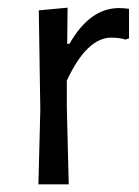

<svg xmlns="http://www.w3.org/2000/svg" viewBox="-20 -480 363 500"><path d="M156 -460 155 -366H161Q214 -459 290 -459Q302 -459 316 -457V-380L307 -377Q290 -382 270 -382Q206 -382 154 -270V-201L159 0H80L85 -194L81 -453Z"/></svg>

Font: Alegreya Sans SC
Style: Regular
Weight: 400
Designer: Juan Pablo del Peral
Foundry: Huerta Tipografica
Version: Version 2.007